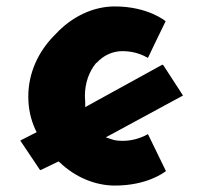

<svg xmlns="http://www.w3.org/2000/svg" viewBox="-20 -555 638 597"><path d="M495 -489C495 -489 441 -535 337 -535C268 -535 202 -502 153 -449L146 -442C99 -393 68 -328 68 -255C68 -218 75 -185 90 -152L94 -144L43 -118L104 -27L106 -26L162 -53L167 -49C213 -5 275 22 337 22C437 22 489 -18 496 -23L440 -138C428 -131 399 -117 361 -117C352 -117 341 -118 333 -120L309 -128L549 -258L488 -352L485 -354L245 -222V-238C245 -240 244 -249 244 -257C244 -297 257 -332 278 -358L280 -360H281C302 -383 330 -396 361 -396C399 -396 426 -383 440 -375C458 -412 476 -451 495 -489ZM167 -53Z"/></svg>

Font: Hussar Woodtype
Style: SeBd
Weight: 900
Foundry: Cannot Into Space Fonts
Version: Version 1.07